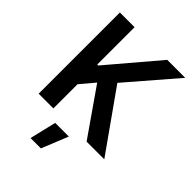

<svg xmlns="http://www.w3.org/2000/svg" viewBox="-269 -854 1216 1216"><g transform="rotate(45 338.5 -246.0)"><path d="M71.7 -727.3H203.5V-393.1H212.4L496.1 -727.3H657L375.7 -400.9L659.4 0H501.1L284.1 -311.8L203.5 -216.6V0H71.7ZM276.6 56.8H398.8L326.7 235.1H234Z"/></g></svg>

Font: Interop SemBd
Style: Regular
Weight: 600
Designer: Rasmus Andersson, Google, Jang Haemin
Foundry: jhaemin
Version: Version 1.008